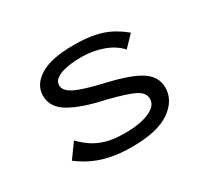

<svg xmlns="http://www.w3.org/2000/svg" viewBox="-105 -620 835 781"><g transform="rotate(-30 312.5 -229.0)"><path d="M314 10Q238 10 180 -8Q122 -26 73 -64L121 -131Q143 -109 168 -91.5Q193 -74 228.5 -63.5Q264 -53 317 -53Q389 -53 431.5 -72Q474 -91 474 -123Q474 -153 438.5 -170.5Q403 -188 318 -209Q215 -231 159 -263.5Q103 -296 103 -351Q103 -403 155.5 -435.5Q208 -468 313 -468Q370 -468 410.5 -459.5Q451 -451 481.5 -435Q512 -419 541 -395L492 -344Q464 -376 416.5 -393Q369 -410 316 -410Q256 -410 218.5 -396Q181 -382 181 -355Q181 -329 219 -310Q257 -291 354 -269Q461 -244 506 -213Q551 -182 551 -132Q551 -72 492.5 -31Q434 10 314 10Z"/></g></svg>

Font: Inconsolata Expanded Thin
Style: Regular
Weight: 100
Width: 7
Monospace: yes
Designer: Raph Levien, Cyreal, Brenton Simpson
Foundry: Raph Levien, Cyreal, Google
Version: Version 3.100; ttfautohint (v1.8.4.7-5d5b)